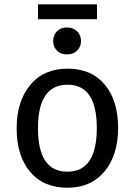

<svg xmlns="http://www.w3.org/2000/svg" viewBox="-20 -857 624 889"><path d="M429.2 -768.1H155.8V-836.9H429.2ZM290 -730Q318.8 -730 336.9 -712.2Q355 -694.3 355 -667Q355 -640.1 336.9 -622.6Q318.8 -605 290 -605Q261.7 -605 243.9 -622.6Q226.1 -640.1 226.1 -667Q226.1 -694.3 243.9 -712.2Q261.7 -730 290 -730ZM293 -539.1Q403.8 -539.1 465.3 -465.1Q526.9 -391.1 526.9 -264.2Q526.9 -139.6 464.4 -63.7Q401.9 12.2 292 12.2Q180.7 12.2 118.9 -62Q57.1 -136.2 57.1 -263.2Q57.1 -387.7 119.9 -463.4Q182.6 -539.1 293 -539.1ZM293 -464.8Q155.8 -464.8 155.8 -263.2Q155.8 -62 292 -62Q428.2 -62 428.2 -264.2Q428.2 -464.8 293 -464.8Z"/></svg>

Font: FiraGO
Style: Regular
Weight: 400
Designer: bBox Type
Foundry: bBox Type GmbH
Version: Version 1.001;PS 001.001;hotconv 1.0.88;makeotf.lib2.5.64775